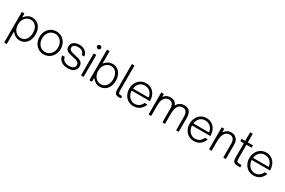

<svg xmlns="http://www.w3.org/2000/svg" viewBox="159 -2352 6152 4145"><g transform="rotate(30 3235.5 -279.5)"><path d="M573 -275Q573 -192 543 -127.5Q513 -63 458.5 -26.5Q404 10 333 10Q224 10 149 -85Q144 -90 142 -90Q137 -90 137 -82V204Q137 214 127 214H82Q72 214 72 204V-539Q72 -549 82 -549H127Q137 -549 137 -539V-467Q137 -459 142 -459Q146 -459 149 -463Q185 -509 231.5 -534Q278 -559 333 -559Q403 -559 458 -522.5Q513 -486 543 -421.5Q573 -357 573 -275ZM135 -275Q135 -211 160 -159Q185 -107 228.5 -77.5Q272 -48 327 -48Q382 -48 423 -77.5Q464 -107 486 -158.5Q508 -210 508 -275Q508 -339 486 -390.5Q464 -442 423 -471.5Q382 -501 327 -501Q272 -501 228.5 -471.5Q185 -442 160 -390.5Q135 -339 135 -275Z M671 -277Q671 -357 705 -421Q739 -485 799 -522Q859 -559 934 -559Q1009 -559 1069.5 -522Q1130 -485 1164.5 -421Q1199 -357 1199 -277Q1199 -196 1165 -130.5Q1131 -65 1070.5 -27.5Q1010 10 934 10Q859 10 799 -27Q739 -64 705 -129.5Q671 -195 671 -277ZM1134 -277Q1134 -340 1108 -391Q1082 -442 1036.5 -471.5Q991 -501 934 -501Q878 -501 832.5 -472Q787 -443 761.5 -391.5Q736 -340 736 -277Q736 -212 762 -159.5Q788 -107 833 -77.5Q878 -48 934 -48Q990 -48 1036 -78Q1082 -108 1108 -160Q1134 -212 1134 -277Z M1295 -162V-165Q1295 -173 1304 -173H1350Q1358 -173 1361 -164Q1372 -108 1415.5 -78Q1459 -48 1536 -48Q1601 -48 1638.5 -74Q1676 -100 1676 -147Q1676 -184 1653.5 -205.5Q1631 -227 1598 -237.5Q1565 -248 1509 -259Q1446 -272 1407 -285Q1368 -298 1341 -327Q1314 -356 1314 -406Q1314 -478 1368.5 -518.5Q1423 -559 1509 -559Q1594 -559 1649.5 -516.5Q1705 -474 1721 -400V-398Q1721 -389 1712 -389H1667Q1659 -389 1656 -398Q1645 -448 1607 -474.5Q1569 -501 1509 -501Q1448 -501 1413.5 -477.5Q1379 -454 1379 -413Q1379 -382 1399.5 -363Q1420 -344 1450.5 -334.5Q1481 -325 1534 -315Q1601 -301 1642 -287Q1683 -273 1712 -241Q1741 -209 1741 -153Q1741 -78 1686.5 -34Q1632 10 1533 10Q1433 10 1371 -35.5Q1309 -81 1295 -162Z M1873 0Q1863 0 1863 -10V-539Q1863 -549 1873 -549H1918Q1928 -549 1928 -539V-10Q1928 0 1918 0ZM1847 -725Q1847 -745 1861.5 -759Q1876 -773 1896 -773Q1916 -773 1930.5 -759Q1945 -745 1945 -725Q1945 -705 1930.5 -690.5Q1916 -676 1896 -676Q1876 -676 1861.5 -690.5Q1847 -705 1847 -725Z M2149 -86Q2146 -90 2142 -90Q2137 -90 2137 -82V-10Q2137 0 2127 0H2082Q2072 0 2072 -10V-753Q2072 -763 2082 -763H2127Q2137 -763 2137 -753V-467Q2137 -459 2142 -459Q2144 -459 2149 -464Q2224 -559 2333 -559Q2404 -559 2458.5 -522.5Q2513 -486 2543 -421.5Q2573 -357 2573 -274Q2573 -192 2543 -127.5Q2513 -63 2458 -26.5Q2403 10 2333 10Q2278 10 2231.5 -15Q2185 -40 2149 -86ZM2508 -274Q2508 -339 2486 -390.5Q2464 -442 2423 -471.5Q2382 -501 2327 -501Q2272 -501 2228.5 -471.5Q2185 -442 2160 -390Q2135 -338 2135 -274Q2135 -210 2160 -158.5Q2185 -107 2228.5 -77.5Q2272 -48 2327 -48Q2382 -48 2423 -77.5Q2464 -107 2486 -158.5Q2508 -210 2508 -274Z M2806 0Q2747 0 2719.5 -28Q2692 -56 2692 -128V-753Q2692 -763 2702 -763H2747Q2757 -763 2757 -753V-138Q2757 -94 2768.5 -76Q2780 -58 2820 -58H2846Q2856 -58 2856 -48V-10Q2856 0 2846 0Z M2908 -274Q2908 -351 2940 -416Q2972 -481 3031.5 -520Q3091 -559 3169 -559Q3243 -559 3299.5 -525.5Q3356 -492 3389 -433Q3422 -374 3429 -297Q3430 -289 3430 -273Q3430 -263 3420 -263H2982Q2977 -263 2974.5 -260Q2972 -257 2973 -253Q2976 -221 2988 -187Q3011 -122 3059 -85Q3107 -48 3170 -48Q3233 -48 3278.5 -80.5Q3324 -113 3346 -165Q3349 -173 3357 -173H3406Q3411 -173 3414 -170.5Q3417 -168 3415 -164Q3388 -86 3325 -38Q3262 10 3170 10Q3095 10 3035 -27Q2975 -64 2941.5 -129Q2908 -194 2908 -274ZM3356 -316Q3361 -316 3363.5 -319Q3366 -322 3365 -327Q3360 -359 3349 -384Q3325 -439 3277.5 -470Q3230 -501 3170 -501Q3110 -501 3064.5 -471.5Q3019 -442 2996 -388Q2982 -355 2978 -327V-324Q2978 -316 2987 -316Z M3558 0Q3548 0 3548 -10V-539Q3548 -549 3558 -549H3603Q3613 -549 3613 -539V-488Q3613 -480 3617 -480Q3619 -480 3624 -485Q3648 -518 3687.5 -538.5Q3727 -559 3777 -559Q3833 -559 3875 -533.5Q3917 -508 3935 -458Q3940 -446 3946 -457Q3973 -508 4018.5 -533.5Q4064 -559 4120 -559Q4210 -559 4254.5 -507Q4299 -455 4299 -357V-10Q4299 0 4289 0H4244Q4234 0 4234 -10V-341Q4234 -414 4205 -457.5Q4176 -501 4115 -501Q4038 -501 3998 -440Q3978 -409 3967.5 -363.5Q3957 -318 3957 -251V-10Q3957 0 3947 0H3902Q3892 0 3892 -10V-341Q3892 -414 3861 -457.5Q3830 -501 3771 -501Q3697 -501 3654 -439Q3633 -409 3623 -364Q3613 -319 3613 -251V-10Q3613 0 3603 0Z M4414 -274Q4414 -351 4446 -416Q4478 -481 4537.5 -520Q4597 -559 4675 -559Q4749 -559 4805.5 -525.5Q4862 -492 4895 -433Q4928 -374 4935 -297Q4936 -289 4936 -273Q4936 -263 4926 -263H4488Q4483 -263 4480.5 -260Q4478 -257 4479 -253Q4482 -221 4494 -187Q4517 -122 4565 -85Q4613 -48 4676 -48Q4739 -48 4784.5 -80.5Q4830 -113 4852 -165Q4855 -173 4863 -173H4912Q4917 -173 4920 -170.5Q4923 -168 4921 -164Q4894 -86 4831 -38Q4768 10 4676 10Q4601 10 4541 -27Q4481 -64 4447.5 -129Q4414 -194 4414 -274ZM4862 -316Q4867 -316 4869.5 -319Q4872 -322 4871 -327Q4866 -359 4855 -384Q4831 -439 4783.5 -470Q4736 -501 4676 -501Q4616 -501 4570.5 -471.5Q4525 -442 4502 -388Q4488 -355 4484 -327V-324Q4484 -316 4493 -316Z M5064 0Q5054 0 5054 -10V-539Q5054 -549 5064 -549H5109Q5119 -549 5119 -539V-478Q5119 -470 5124 -470Q5128 -470 5131 -474Q5163 -518 5204.5 -538.5Q5246 -559 5299 -559Q5349 -559 5387 -536.5Q5425 -514 5447 -475Q5465 -444 5469.5 -411Q5474 -378 5474 -337V-10Q5474 0 5464 0H5419Q5409 0 5409 -10V-340Q5409 -411 5385 -450Q5354 -501 5285 -501Q5222 -501 5180 -456Q5150 -422 5134.5 -365.5Q5119 -309 5119 -217V-10Q5119 0 5109 0Z M5763 0Q5698 0 5669 -29.5Q5640 -59 5640 -138V-491H5551V-549H5640V-763H5705V-549H5834V-491H5705V-151Q5705 -115 5709.5 -96.5Q5714 -78 5729.5 -68Q5745 -58 5778 -58H5833V0Z M5902 -274Q5902 -351 5934 -416Q5966 -481 6025.5 -520Q6085 -559 6163 -559Q6237 -559 6293.5 -525.5Q6350 -492 6383 -433Q6416 -374 6423 -297Q6424 -289 6424 -273Q6424 -263 6414 -263H5976Q5971 -263 5968.5 -260Q5966 -257 5967 -253Q5970 -221 5982 -187Q6005 -122 6053 -85Q6101 -48 6164 -48Q6227 -48 6272.5 -80.5Q6318 -113 6340 -165Q6343 -173 6351 -173H6400Q6405 -173 6408 -170.5Q6411 -168 6409 -164Q6382 -86 6319 -38Q6256 10 6164 10Q6089 10 6029 -27Q5969 -64 5935.5 -129Q5902 -194 5902 -274ZM6350 -316Q6355 -316 6357.5 -319Q6360 -322 6359 -327Q6354 -359 6343 -384Q6319 -439 6271.5 -470Q6224 -501 6164 -501Q6104 -501 6058.5 -471.5Q6013 -442 5990 -388Q5976 -355 5972 -327V-324Q5972 -316 5981 -316Z"/></g></svg>

Font: Open Sauce Two Light
Style: Regular
Weight: 300
Designer: Alfredo Marco Pradil
Foundry: Creative Sauce Fz LLC
Version: Version 1.477